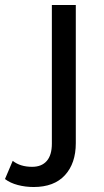

<svg xmlns="http://www.w3.org/2000/svg" viewBox="-112 -550 416 770"><path d="M23 200Q-10 200 -40.5 192Q-71 184 -92 168L-61 95Q-31 119 17 119Q55 119 75.5 95.5Q96 72 96 26V-530H192V24Q192 105 148.5 152.5Q105 200 23 200Z"/></svg>

Font: Montserrat Z Med
Style: Regular
Weight: 500
Designer: Julieta Ulanovsky
Foundry: Julieta Ulanovsky
Version: Version 8.000